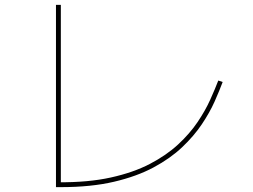

<svg xmlns="http://www.w3.org/2000/svg" viewBox="-20 -749 1040 789"><path d="M877 -418 895 -412Q882 -377 862 -332Q842 -287 809.5 -238.5Q777 -190 728.5 -144Q680 -98 611 -61Q542 -24 448 -2Q354 20 230 20H210V-729H230V12L219 0Q342 1 435 -19.5Q528 -40 596 -75.5Q664 -111 712 -155.5Q760 -200 792 -247.5Q824 -295 844 -339.5Q864 -384 877 -418Z"/></svg>

Font: Murecho Thin Thin
Style: Regular
Weight: 250
Version: Version 1.010